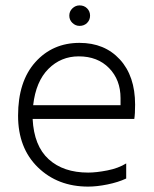

<svg xmlns="http://www.w3.org/2000/svg" viewBox="-20 -689 570 712"><path d="M427 -299V-325Q427 -393 384.5 -436.5Q342 -480 272 -480Q206 -480 159.5 -433.5Q113 -387 103 -299ZM307 3Q194 3 120.5 -68.5Q47 -140 47 -260Q47 -387 111 -458.5Q175 -530 275 -530Q368 -530 424.5 -468.5Q481 -407 481 -301Q481 -266 478 -248H101Q106 -148 160.5 -98.5Q215 -49 307 -49Q337 -49 378 -57Q419 -65 448 -83V-27Q418 -13 378.5 -5Q339 3 307 3ZM275 -593Q260 -593 248.5 -604Q237 -615 237 -631Q237 -647 248.5 -658Q260 -669 275 -669Q292 -669 303 -658Q314 -647 314 -631Q314 -615 303 -604Q292 -593 275 -593Z"/></svg>

Font: LXGW 975 Gothic SC 200W
Style: Regular
Weight: 200
Version: Version 2.01;February 25, 2021